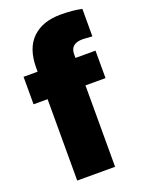

<svg xmlns="http://www.w3.org/2000/svg" viewBox="-140 -810 669 879"><g transform="rotate(-20 194.0 -370.0)"><path d="M362.3 -396.5H264.6V0H80.1V-396.5H11.7V-530.3H80.1V-548.8Q80.1 -643.6 129.9 -691.9Q179.7 -740.2 268.6 -740.2Q326.7 -740.2 371.1 -730.5V-596.7Q335.9 -599.6 325.2 -599.6Q264.6 -599.6 264.6 -548.8V-530.3H362.3Z"/></g></svg>

Font: Pretendard JP Black
Style: Regular
Weight: 900
Designer: Base glyphs from Inter by Rasmus Andersson; Hangeul glyphs from Noto Sans CJK(Source Han Sans) by Jang Soo-young and Kan
Foundry: Kil Hyung-jin
Version: Version 1.309